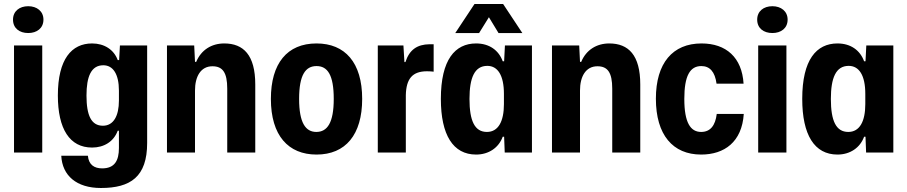

<svg xmlns="http://www.w3.org/2000/svg" viewBox="-20 -762 4532 959"><path d="M121 -597C164 -597 197 -621 197 -664C197 -706 164 -731 121 -731C77 -731 45 -706 45 -664C45 -621 77 -597 121 -597ZM50 0H191V-535H50Z M484 177C632 177 715 121 715 -48V-535H579L575 -462H568C549 -514 501 -545 440 -545C338 -545 269 -467 269 -285C269 -118 328 -25 440 -25C500 -25 548 -55 568 -109H574V-23C574 40 553 79 490 79C451 79 423 61 419 16H286C291 115 362 177 484 177ZM494 -134C436 -134 412 -185 412 -285C412 -379 435 -436 496 -436C544 -436 574 -393 574 -309V-260C574 -183 547 -134 494 -134Z M814 0H954V-310C954 -379 982 -431 1041 -431C1092 -431 1115 -400 1115 -319V0H1255V-340C1255 -487 1196 -545 1100 -545C1037 -545 985 -513 960 -453H954L950 -535H814Z M1561 10C1706 10 1789 -89 1789 -268C1789 -450 1703 -545 1561 -545C1414 -545 1333 -445 1333 -268C1333 -85 1420 10 1561 10ZM1560 -103C1506 -103 1474 -149 1474 -268C1474 -388 1506 -432 1561 -432C1616 -432 1647 -388 1647 -268C1647 -149 1615 -103 1560 -103Z M1867 0H2007V-287C2009 -368 2039 -406 2113 -406C2126 -406 2138 -405 2146 -404V-541C2139 -541 2132 -541 2125 -541C2064 -540 2025 -514 2005 -452H2000L1995 -535H1867Z M2254 -597H2373L2422 -676L2470 -597H2589L2493 -742H2350ZM2358 10C2421 10 2471 -24 2491 -79H2498L2501 0H2637V-535H2502L2498 -456H2491C2471 -511 2424 -545 2358 -545C2253 -545 2182 -464 2182 -268C2182 -88 2243 10 2358 10ZM2412 -103C2351 -103 2325 -158 2325 -268C2325 -373 2350 -433 2414 -433C2466 -433 2497 -386 2497 -293V-242C2497 -156 2469 -103 2412 -103Z M2737 0H2877V-310C2877 -379 2905 -431 2964 -431C3015 -431 3038 -400 3038 -319V0H3178V-340C3178 -487 3119 -545 3023 -545C2960 -545 2908 -513 2883 -453H2877L2873 -535H2737Z M3482 10C3598 10 3686 -53 3695 -193H3560C3553 -135 3528 -103 3482 -103C3429 -103 3398 -149 3398 -268C3398 -383 3426 -432 3483 -432C3525 -432 3551 -404 3559 -344H3694C3686 -475 3607 -545 3484 -545C3340 -545 3256 -447 3256 -269C3256 -88 3341 10 3482 10Z M3838 -597C3881 -597 3914 -621 3914 -664C3914 -706 3881 -731 3838 -731C3794 -731 3762 -706 3762 -664C3762 -621 3794 -597 3838 -597ZM3767 0H3908V-535H3767Z M4163 10C4226 10 4276 -24 4296 -79H4303L4306 0H4442V-535H4307L4303 -456H4296C4276 -511 4229 -545 4163 -545C4058 -545 3987 -464 3987 -268C3987 -88 4048 10 4163 10ZM4217 -103C4156 -103 4130 -158 4130 -268C4130 -373 4155 -433 4219 -433C4271 -433 4302 -386 4302 -293V-242C4302 -156 4274 -103 4217 -103Z"/></svg>

Font: Mona Sans SemiCondensed
Style: Bold
Weight: 700
Width: 4
Designer: Deni Anggara
Foundry: GitHub
Version: Version 2.000